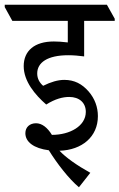

<svg xmlns="http://www.w3.org/2000/svg" viewBox="-57 -643 504 810"><path d="M276 147 324 86C268 55 220 21 194 -7C289 -10 356 -66 356 -153C356 -191 343 -227 317 -257C289 -289 257 -306 214 -306C187 -306 157 -297 125 -281C110 -294 100 -311 100 -333C100 -379 143 -410 231 -410C254 -410 275 -408 298 -405V-555H427V-564L394 -623H-37V-613L-5 -555H229V-464C204 -467 186 -468 170 -468C89 -468 43 -429 43 -364C43 -300 91 -243 138 -202C176 -226 208 -234 235 -234C277 -234 305 -210 305 -171C305 -112 239 -74 162 -74C143 -105 120 -123 95 -123C69 -123 50 -107 50 -81C50 -44 86 -17 149 -9C183 46 233 111 276 147Z"/></svg>

Font: Noto Serif Devanagari Condensed
Style: Regular
Weight: 400
Width: 3
Designer: Universal Thirst, Indian Type Foundry and the Monotype Design Team
Foundry: Monotype Imaging Inc.
Version: Version 2.004